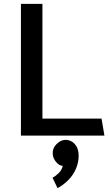

<svg xmlns="http://www.w3.org/2000/svg" viewBox="-20 -700 569 991"><path d="M504 -88H199V-680H88V0H519ZM319 22Q301 22 285.5 32.5Q270 43 261 57.5Q252 72 252 90Q252 115 269 135.5Q286 156 304 156Q299 178 282.5 194Q266 210 251 217L277 271Q307 255 332 230Q357 205 371.5 172Q386 139 386 103Q386 66 366.5 44Q347 22 319 22Z"/></svg>

Font: Catamaran SemiBold
Style: Regular
Weight: 600
Designer: Pria Ravichandran
Version: Version 2.000